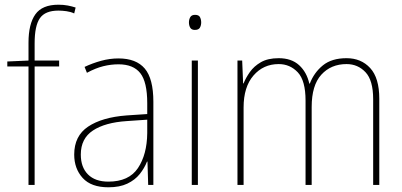

<svg xmlns="http://www.w3.org/2000/svg" viewBox="-20 -785 1708 815"><path d="M231 -503H127V0H101V-503H11V-524L101 -528V-604Q101 -683 130 -724Q159 -765 228 -765Q250 -765 268 -761.5Q286 -758 301 -753L295 -728Q280 -735 262 -737.5Q244 -740 228 -740Q172 -740 149.5 -708Q127 -676 127 -601V-528H231Z M483 -537Q558 -537 594.5 -494Q631 -451 631 -353V0H609L606 -99H604Q593 -71 573 -46Q553 -21 520.5 -5.5Q488 10 440 10Q367 10 331 -29.5Q295 -69 295 -129Q295 -208 354 -247.5Q413 -287 517 -295L605 -301V-347Q605 -437 575.5 -474.5Q546 -512 483 -512Q451 -512 418.5 -504Q386 -496 349 -476L339 -501Q373 -517 409.5 -527Q446 -537 483 -537ZM518 -271Q426 -265 374.5 -231Q323 -197 323 -129Q323 -75 353.5 -44.5Q384 -14 440 -14Q527 -14 565.5 -71.5Q604 -129 605 -220V-277Z M808 -722Q824 -722 829 -712Q834 -702 834 -690Q834 -677 828.5 -667.5Q823 -658 807 -658Q793 -658 787.5 -667.5Q782 -677 782 -690Q782 -702 787.5 -712Q793 -722 808 -722ZM820 -528V0H794V-528Z M1451 -538Q1513 -538 1551.5 -496Q1590 -454 1590 -366V0H1564V-364Q1564 -444 1531.5 -478.5Q1499 -513 1451 -513Q1385 -513 1344 -468Q1303 -423 1303 -331V0H1277V-358Q1277 -443 1244 -478Q1211 -513 1163 -513Q1098 -513 1056 -464.5Q1014 -416 1014 -329V0H988V-528H1008L1012 -431H1014Q1023 -454 1040.5 -479Q1058 -504 1087.5 -521Q1117 -538 1163 -538Q1217 -538 1249.5 -508.5Q1282 -479 1293 -430H1295Q1313 -477 1350.5 -507.5Q1388 -538 1451 -538Z"/></svg>

Font: Noto Sans Khmer UI SemiCondensed Thin
Style: Regular
Weight: 100
Width: 4
Designer: Danh Hong and the Monotype Design Team
Foundry: Monotype Imaging Inc.
Version: Version 2.002; ttfautohint (v1.8.4.7-5d5b)